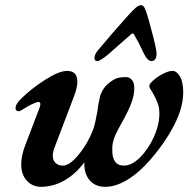

<svg xmlns="http://www.w3.org/2000/svg" viewBox="-20 -708 734 742"><path d="M688 -351Q688 -292 652.5 -223.5Q617 -155 561 -91Q519 -42 473.5 -14Q428 14 387 14Q347 14 325.5 -12.5Q304 -39 306 -81Q273 -36 229.5 -11Q186 14 138 14Q106 14 84 -9.5Q62 -33 62 -73Q62 -107 78 -148L133 -292Q136 -301 136 -305Q136 -314 129 -314Q123 -314 106 -306.5Q89 -299 76 -290Q58 -278 53 -278Q40 -278 40 -291Q40 -305 61 -326Q99 -364 153.5 -399Q208 -434 239 -434Q279 -434 279 -393Q279 -369 265 -333L190 -136Q184 -120 184 -107Q184 -88 195 -78Q206 -68 223 -68Q250 -68 286.5 -113.5Q323 -159 343 -216Q348 -232 356 -276Q359 -304 366 -332Q367 -341 375 -356Q383 -371 394 -381Q412 -397 426 -403.5Q440 -410 467 -410Q481 -410 490 -399Q499 -388 499 -367Q499 -345 491 -320Q484 -298 472 -274Q460 -250 448 -229L435 -205Q412 -162 414 -130Q413 -101 424 -84.5Q435 -68 459 -68Q489 -68 521 -99.5Q553 -131 574.5 -178.5Q596 -226 596 -270Q596 -288 592 -301Q588 -314 580 -331L568 -353Q557 -369 557 -376Q557 -384 573 -398Q589 -412 610.5 -423Q632 -434 646 -434Q663 -434 675.5 -412.5Q688 -391 688 -351ZM550 -647 556 -626Q560 -611 570 -574Q580 -537 584 -512Q585 -508 585 -499Q585 -487 580 -479.5Q575 -472 565 -472Q550 -472 535 -503Q518 -541 498 -575Q495 -579 493 -579Q490 -579 486 -575L430 -526L403 -502Q368 -472 356 -472Q345 -472 345 -484Q345 -497 358 -513Q419 -586 474 -647Q493 -668 504.5 -678Q516 -688 525 -688Q533 -688 538 -679Q543 -670 550 -647Z"/></svg>

Font: EB Garamond
Style: Bold Italic
Weight: 700
Italic angle: -17.2°
Designer: Georg Duffner and Octavio Pardo
Foundry: Georg Duffner
Version: Version 1.000